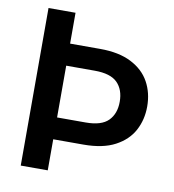

<svg xmlns="http://www.w3.org/2000/svg" viewBox="-79 -770 761 840"><g transform="rotate(10 301.0 -350.0)"><path d="M69 0V-700H189V-563H323Q406 -563 461 -535Q516 -507 542.5 -459Q569 -411 569 -350Q569 -292 543.5 -244Q518 -196 463.5 -167Q409 -138 323 -138H189V0ZM189 -235H316Q386 -235 416.5 -266Q447 -297 447 -350Q447 -404 416.5 -434.5Q386 -465 316 -465H189Z"/></g></svg>

Font: DM Sans 24pt SemiBold
Style: Regular
Weight: 600
Designer: Colophon Foundry, Jonny Pinhorn
Foundry: Colophon Foundry
Version: Version 4.004;gftools[0.9.30]